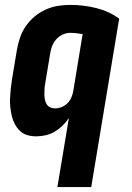

<svg xmlns="http://www.w3.org/2000/svg" viewBox="-20 -548 540 783"><path d="M214 215 261 -67Q250 -50 235 -35.5Q220 -21 203 -11Q186 -1 166.5 3.5Q147 8 128 8Q109 8 91.5 3Q74 -2 61.5 -14Q49 -26 40.5 -42Q32 -58 28 -75.5Q24 -93 22 -111.5Q20 -130 21 -149Q22 -168 24 -187Q26 -206 29 -225L49 -345Q53 -369 61.5 -394Q70 -419 85 -441Q100 -463 121 -480.5Q142 -498 166.5 -509Q191 -520 216 -524Q241 -528 266 -528Q321 -528 373 -515Q425 -502 466 -472L352 215ZM204 -106Q218 -106 231.5 -111.5Q245 -117 255.5 -127.5Q266 -138 271.5 -151.5Q277 -165 279 -178L317 -409Q305 -411 292 -412.5Q279 -414 266 -414Q250 -414 234.5 -406.5Q219 -399 208 -386Q197 -373 191.5 -357.5Q186 -342 184 -326L164 -206Q162 -195 161.5 -184.5Q161 -174 161 -163.5Q161 -153 163 -142.5Q165 -132 170 -123.5Q175 -115 184 -110.5Q193 -106 204 -106Z"/></svg>

Font: Iosevka SS18 Heavy
Style: Italic
Weight: 900
Italic angle: -9°
Monospace: yes
Designer: Belleve Invis
Foundry: Belleve Invis
Version: Version 25.1.1; ttfautohint (v1.8.4)